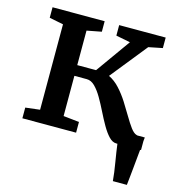

<svg xmlns="http://www.w3.org/2000/svg" viewBox="-109 -651 862 927"><g transform="rotate(15 322.0 -188.0)"><path d="M538.5 180Q537 161 533.8 136.8Q530.5 112.5 526.2 87.2Q522 62 518.5 39.2Q515 16.5 513 0L469.5 -63.5H633Q631 -45 628.5 -20.5Q626 4 623.5 31.5Q621 59 618.2 86.5Q615.5 114 613 138.2Q610.5 162.5 608.5 180ZM38 0V-53.5L110 -62V-489L40 -503V-555.5H300.5V-503L227.5 -489V-316.5H321.5L444.5 -489L373 -503V-555.5H605.5V-503L536 -489L389 -306Q418.5 -292 443.2 -265Q468 -238 488.8 -205.5Q509.5 -173 527.5 -142.2Q545.5 -111.5 561.2 -90.2Q577 -69 591 -65L631 -54V0H507.5Q488 0 470 -19Q452 -38 434.8 -68Q417.5 -98 401 -131.5Q384.5 -165 367 -195Q349.5 -225 330.5 -244Q311.5 -263 289.5 -263H227.5V-62L306.5 -53.5V0Z"/></g></svg>

Font: Merriweather SemiBold
Style: Regular
Weight: 600
Version: Version 2.100